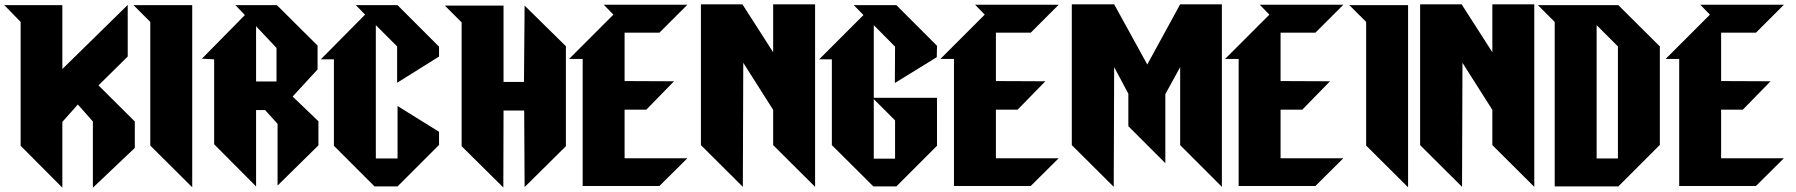

<svg xmlns="http://www.w3.org/2000/svg" viewBox="-29 -778 8351 893"><path d="M-9 -754 67 -676V-100L261 95V-211L333 -292L403 -213V95L598 -90V-213L429 -381L565 -515V-755L261 -457V-754Z M592 -754 670 -676V-101L865 93V-754Z M1162 -656 1257 -555V-399H1162ZM1332 -329 1448 -455V-566L1259 -754H1066L1110 -708L910 -505L967 -502V-107L1162 89V-266H1204L1262 -202V85L1452 -102V-214Z M2013 -515V-561L1820 -754H1626L1669 -710L1463 -502H1524V-100L1713 89H1820L2013 -104V-165L1820 -285V-41H1719V-661L1818 -562V-393Z M2411 -752 2408 -397H2313V-752H2040L2118 -674V-98L2312 94L2313 -264H2409L2411 92.1L2603 -98V-563Z M2977 -268 3106 -400 2876 -401V-626H3038L3168 -756H2779L2824 -710L2618 -504H2681V87H3038L3168 -42H2876V-268Z M3426 91 3428 -486 3567 -267V-103L3762 91V-758H3567V-535L3424 -758H3231V-103Z M4134 -40H4035V-317L4134 -218ZM4328 -512 4329 -565 4140 -754H3942L3987 -708L3781 -502H3840V-103L4033 89H4140L4329 -100V-323H4035V-661L4134 -561L4133 -392Z M4704 -268 4833 -400 4603 -401V-626H4765L4895 -756H4506L4551 -710L4345 -504H4408V87H4765L4895 -42H4603V-268Z M5307 -478 5153 -758H4956V-103L5151 91L5153 -466L5219 -342V-191L5391 -19V-340L5460 -466V-103L5654 91V-758H5460Z M6028 -268 6157 -400 5927 -401V-626H6089L6219 -756H5830L5875 -710L5669 -504H5732V87H6089L6219 -42H5927V-268Z M6247 -754 6325 -676V-101L6520 93V-754Z M6771 91 6773 -486 6912 -267V-103L7107 91V-758H6912V-535L6769 -758H6576V-103Z M7496 -41H7397V-661L7496 -562ZM7202 -676V89H7498L7691 -104V-562L7498 -754H7124Z M8077 -268 8206 -400 7976 -401V-626H8138L8268 -756H7879L7924 -710L7718 -504H7781V87H8138L8268 -42H7976V-268Z"/></svg>

Font: Kidora Gothic
Style: Regular
Weight: 400
Version: Version 001.018